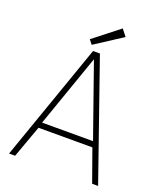

<svg xmlns="http://www.w3.org/2000/svg" viewBox="-151 -920 844 1013"><g transform="rotate(20 271.5 -413.0)"><path d="M254.5 -660H293L523 0H489.5L425 -181H122.5L57 0H23ZM131 -213H417L274.5 -618.5H273ZM236.5 -688 217 -712.5 361 -825.5 390.5 -788Z"/></g></svg>

Font: League Spartan Thin Thin
Style: Regular
Weight: 250
Version: Version 2.002